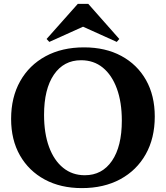

<svg xmlns="http://www.w3.org/2000/svg" viewBox="-20 -949 851 985"><path d="M400 16Q291 16 209.5 -28Q128 -72 82.5 -151.5Q37 -231 37 -339Q37 -450 83.5 -532.5Q130 -615 214 -660.5Q298 -706 411 -706Q521 -706 602.5 -662Q684 -618 729 -538.5Q774 -459 774 -351Q774 -240 727.5 -157.5Q681 -75 597 -29.5Q513 16 400 16ZM415 -50Q504 -50 554.5 -124Q605 -198 605 -330Q605 -425 579.5 -494.5Q554 -564 507.5 -602Q461 -640 396 -640Q307 -640 256.5 -566Q206 -492 206 -360Q206 -265 231.5 -195.5Q257 -126 304 -88Q351 -50 415 -50ZM233 -734 219 -749 379 -929H433L592 -749L579 -734L406 -812Z"/></svg>

Font: Platypi SemiBold
Style: Regular
Weight: 600
Designer: David Sargent
Foundry: Bolt Cutter Type
Version: Version 1.200; ttfautohint (v1.8.4.7-5d5b)